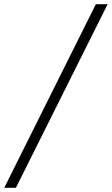

<svg xmlns="http://www.w3.org/2000/svg" viewBox="-92 -730 530 910"><path d="M-71.8 160 362.2 -710H418.1L-16.6 160Z"/></svg>

Font: Source Sans 3
Style: Italic
Weight: 200
Italic angle: -11°
Designer: Paul D. Hunt
Foundry: Adobe
Version: Version 3.046;hotconv 1.0.118;makeotfexe 2.5.65603